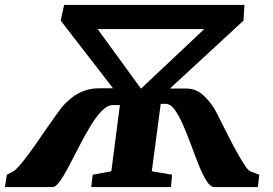

<svg xmlns="http://www.w3.org/2000/svg" viewBox="-43 -763 1114 783"><path d="M-23 0 -15 -50.5 11 -64.5Q19.5 -68.5 35.8 -87Q52 -105.5 72.2 -132.8Q92.5 -160 113.8 -190.8Q135 -221.5 154.5 -249.8Q174 -278 188.8 -298.5Q203.5 -319 209.5 -326Q230.5 -350 253.2 -367.2Q276 -384.5 303 -393.8Q330 -403 362.5 -403H418L204.5 -679L218.5 -743H954L950 -679L650 -402H715.5Q751.5 -402 778 -381.2Q804.5 -360.5 827.5 -325.5Q832.5 -318.5 843.2 -297.5Q854 -276.5 868 -248.2Q882 -220 897.8 -189.5Q913.5 -159 929 -131.8Q944.5 -104.5 957.2 -86Q970 -67.5 977.5 -64.5L1014.5 -50.5L1008.5 0H831Q815.5 0 799.8 -24.5Q784 -49 768.5 -87.5Q753 -126 737 -169.8Q721 -213.5 704.2 -252Q687.5 -290.5 670 -315Q652.5 -339.5 633 -339.5H612.5L576 -64.5L658.5 -50.5L654.5 0H329L335 -50.5L411 -64.5L446 -334.5H417.5Q395 -334.5 371.8 -310.5Q348.5 -286.5 325.5 -248.2Q302.5 -210 280.5 -167.2Q258.5 -124.5 238.5 -86.2Q218.5 -48 201.5 -24Q184.5 0 171 0ZM532 -401.5 790 -644.5H355Z"/></svg>

Font: Merriweather 20pt Black
Style: Italic
Weight: 900
Italic angle: -7.8°
Version: Version 2.101